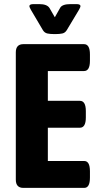

<svg xmlns="http://www.w3.org/2000/svg" viewBox="-20 -915 497 935"><path d="M94 0Q57 0 57 -40V-660Q57 -700 94 -700H389Q418 -700 418 -650V-619Q418 -569 389 -569H213V-424H369Q398 -424 398 -374V-343Q398 -293 369 -293H213V-131H390Q418 -131 418 -81V-50Q418 0 390 0ZM244 -749Q224 -749 210.5 -752Q197 -755 189 -768L130 -868Q127 -873 125 -878Q123 -883 123 -885Q123 -895 144 -895H171Q209 -895 221 -876L247 -831L273 -877Q283 -895 324 -895H352Q372 -895 372 -885Q372 -883 370 -878Q368 -873 365 -868L305 -768Q297 -755 283.5 -752Q270 -749 250 -749Z"/></svg>

Font: Asap Condensed VF Beta
Style: Regular
Weight: 400
Designer: Pablo Cosgaya
Foundry: Omnibus-Type
Version: Version 1.008